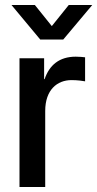

<svg xmlns="http://www.w3.org/2000/svg" viewBox="-20 -749 389 769"><path d="M58.1 -515.6V0H161.1V-304.7C161.1 -388.7 208.5 -428.2 266.6 -428.2C290.5 -428.2 313 -424.8 320.8 -423.3V-519.5C312.5 -520.5 298.8 -522 283.2 -522C217.8 -522 177.7 -488.3 158.7 -432.1H156.7V-515.6ZM187.5 -644.5 119.6 -729H26.4V-728.5L141.1 -590.8H233.4L349.1 -728.5V-729H255.4Z"/></svg>

Font: Inteeer Medium
Style: Regular
Weight: 500
Designer: Rasmus Andersson
Foundry: rsms
Version: Version 4.001;Glyphs 3.4 (3402)